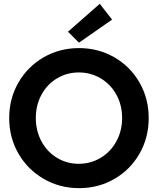

<svg xmlns="http://www.w3.org/2000/svg" viewBox="-20 -980 829 1008"><path d="M28.3 -360.4Q28.3 -462.4 76.7 -546.4Q125 -630.4 209 -679Q293 -727.5 394.5 -727.5Q496.6 -727.5 580.6 -679Q664.6 -630.4 712.6 -546.4Q760.7 -462.4 760.7 -360.4Q760.7 -257.8 712.6 -173.6Q664.6 -89.4 580.8 -40.8Q497.1 7.8 395.5 7.8Q293.9 7.8 209.7 -40.8Q125.5 -89.4 76.9 -173.6Q28.3 -257.8 28.3 -360.4ZM621.1 -360.4Q621.1 -428.2 591.1 -482.9Q561 -537.6 508.8 -568.6Q456.5 -599.6 393.6 -599.6Q331.1 -599.6 279.3 -568.6Q227.5 -537.6 197.8 -482.7Q168 -427.7 168 -360.4Q168 -293.5 197.5 -238.3Q227.1 -183.1 278.8 -151.6Q330.6 -120.1 393.6 -120.1Q457 -120.1 509.3 -151.9Q561.5 -183.6 591.3 -238.5Q621.1 -293.5 621.1 -360.4ZM336.9 -813.5 503.9 -960 568.4 -877 394.5 -755.9Z"/></svg>

Font: Reddit Sans Vanilla
Style: Bold
Weight: 700
Designer: Stephen Hutchings
Foundry: Reddit
Version: Version 1.013